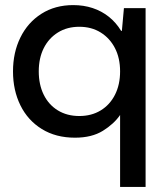

<svg xmlns="http://www.w3.org/2000/svg" viewBox="-20 -528 642 753"><path d="M451 205V-77Q427 -42 383.5 -15Q340 12 274 12Q199 12 144 -22Q89 -56 60 -115Q31 -174 31 -248Q31 -322 60 -381Q89 -440 142.5 -474Q196 -508 267 -508Q308 -508 343 -496.5Q378 -485 406.5 -462.5Q435 -440 455 -407H458L466 -496H551V205ZM291 -73Q339 -73 375 -95Q411 -117 431 -156.5Q451 -196 451 -248Q451 -300 431 -339Q411 -378 375 -400.5Q339 -423 291 -423Q243 -423 207 -400.5Q171 -378 151.5 -339Q132 -300 132 -248Q132 -196 151.5 -156.5Q171 -117 207 -95Q243 -73 291 -73Z"/></svg>

Font: DM Sans 9pt 36pt Medium
Style: Regular
Weight: 500
Version: Version 4.004;gftools[0.9.30]